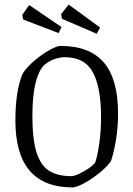

<svg xmlns="http://www.w3.org/2000/svg" viewBox="-20 -807 581 836"><path d="M47 -282Q47 -412 79 -487Q97 -515 130 -543Q163 -571 195.5 -589Q228 -607 243 -607Q371 -607 432.5 -534.5Q494 -462 494 -313Q494 -252 485 -198Q476 -144 463 -105Q447 -82 414 -55Q381 -28 347 -9.5Q313 9 296 9Q47 9 47 -282ZM395 -100Q405 -131 412.5 -183.5Q420 -236 420 -298Q420 -426 384.5 -492Q349 -558 261 -558Q244 -558 221.5 -551Q199 -544 180 -530Q153 -511 137 -453.5Q121 -396 121 -302Q121 -199 139.5 -142Q158 -85 195 -62.5Q232 -40 291 -40Q308 -40 346 -61.5Q384 -83 395 -100ZM250 -725 246 -745 279 -787 416 -687 401 -660ZM81 -722 77 -742 107 -785 248 -689 235 -663Z"/></svg>

Font: Grenze Light
Style: Regular
Weight: 300
Designer: Renata Polastri
Foundry: Omnibus-Type
Version: Version 1.002; ttfautohint (v1.8)